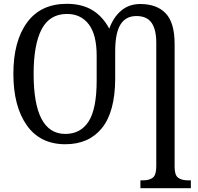

<svg xmlns="http://www.w3.org/2000/svg" viewBox="-20 -745 1037 1005"><path d="M715 199H728Q763 199 780.5 184.5Q798 170 798 126V-521Q798 -590 773.5 -625.5Q749 -661 694 -661Q639 -661 611.5 -618Q584 -575 583 -484V-332Q582 -159 513.5 -74.5Q445 10 322 10Q190 10 120 -89.5Q50 -189 50 -359Q50 -529 121.5 -627Q193 -725 330 -725Q408 -725 462.5 -692.5Q517 -660 552 -595Q573 -654 614 -689Q655 -724 714 -724Q801 -724 847.5 -675Q894 -626 894 -515V129Q894 171 912 185Q930 199 965 199H979V240H715ZM486 -324V-453Q486 -564 444.5 -618Q403 -672 331 -672Q240 -672 198 -592Q156 -512 156 -358Q156 -44 322 -44Q402 -44 444 -109.5Q486 -175 486 -324Z"/></svg>

Font: Noto Serif Narrow
Style: Regular
Weight: 400
Width: 4
Designer: Monotype Design Team
Foundry: Monotype Imaging Inc.
Version: Version 1.001